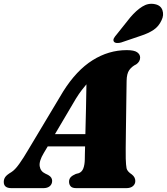

<svg xmlns="http://www.w3.org/2000/svg" viewBox="-46 -974 865 994"><path d="M180.5 -181.5Q155.5 -140 159.5 -113.5Q163.5 -87 188 -75.5L203.5 -68Q215 -61.5 219.5 -53.8Q224 -46 224 -38Q224 -20.5 211.8 -10.2Q199.5 0 179 0H13Q-26.5 0 -26.5 -32Q-26.5 -46 -19 -57.2Q-11.5 -68.5 13 -83Q31.5 -94.5 53.8 -125.8Q76 -157 99 -196.5L281 -500.5Q349.5 -609.5 433 -662Q516.5 -714.5 610 -714.5Q648.5 -714.5 664 -703.5Q679.5 -692.5 679.5 -676Q679.5 -655 659.5 -641Q636.5 -630 623.2 -611.2Q610 -592.5 609.5 -555.5Q609 -531 608.5 -488Q608 -445 607.2 -394Q606.5 -343 605.8 -293.8Q605 -244.5 604.8 -206.5Q604.5 -168.5 605 -153Q606 -119 609.2 -102.8Q612.5 -86.5 637 -70.5Q654.5 -56.5 654.5 -37Q654.5 -21 642.2 -10.5Q630 0 608 0H349Q327.5 0 319.5 -9.8Q311.5 -19.5 311.5 -33Q311.5 -47.5 320.2 -56.8Q329 -66 346.5 -73.5L362 -77.5Q378.5 -84 385.5 -102.5Q392.5 -121 393 -148.5Q393 -161 393.5 -178.2Q394 -195.5 394.5 -216H201ZM346.5 -462.5 238.5 -279.5H396Q397.5 -342.5 399.2 -412.2Q401 -482 401.5 -537.5Q390.5 -525 376.8 -507Q363 -489 346.5 -462.5ZM628.5 -884Q659.5 -920.5 690.8 -940Q722 -959.5 755.5 -952.5Q786.5 -946.5 795 -921Q803.5 -895.5 790.5 -869.5Q776.5 -838 749.8 -819.8Q723 -801.5 681 -788L581 -754Q569.5 -750.5 558.2 -751.5Q547 -752.5 543 -759.5Q539 -767.5 544 -776.5Q549 -785.5 557.5 -795Z"/></svg>

Font: Fraunces 9pt S000 Black
Style: Italic
Weight: 900
Italic angle: -16°
Version: Version 1.000; ttfautohint (v1.8.3)